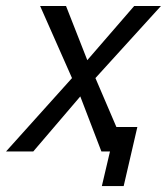

<svg xmlns="http://www.w3.org/2000/svg" viewBox="-54 -508 560 644"><path d="M266.1 -246.1 336.4 -82H406.7L360.8 116.2H287.6L314.9 0H286.1L215.3 -184.6L57.6 0H-33.7L187.5 -246.1L80.6 -487.8H167.5L238.8 -306.2L396 -487.8H485.8Z"/></svg>

Font: Acari Sans
Style: Italic
Weight: 400
Italic angle: -13°
Designer: Alfredo Marco Pradil and Stefan Peev
Foundry: Hanken Design Co.
Version: Version 1.045;January 11, 2019;FontCreator 11.5.0.2425 64-bi